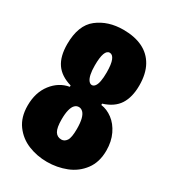

<svg xmlns="http://www.w3.org/2000/svg" viewBox="-170 -761 767 861"><g transform="rotate(30 213.5 -330.5)"><path d="M10 -164Q10 -232 45 -277Q80 -322 132 -331V-338L209 -364L295 -338V-331Q326 -327 354 -306Q382 -285 399.5 -248.5Q417 -212 417 -165Q417 -105 387 -65Q357 -25 310 -6.5Q263 12 211 12Q159 12 113.5 -6.5Q68 -25 39 -64.5Q10 -104 10 -164ZM254 -183Q254 -214 249 -234Q244 -254 234.5 -263.5Q225 -273 213 -273Q201 -273 192 -264Q183 -255 178 -235.5Q173 -216 173 -186Q173 -143 184 -125Q195 -107 217 -107Q233 -107 243.5 -122.5Q254 -138 254 -183ZM243 -469Q243 -512 234.5 -532.5Q226 -553 211 -553Q196 -553 188.5 -532.5Q181 -512 181 -470Q181 -443 185 -424.5Q189 -406 196.5 -396.5Q204 -387 213 -387Q222 -387 229 -396Q236 -405 239.5 -423.5Q243 -442 243 -469ZM132 -329V-338Q77 -354 51.5 -391Q26 -428 26 -491Q26 -589 80 -631Q134 -673 213 -673Q271 -673 312.5 -653Q354 -633 376.5 -592.5Q399 -552 399 -492Q399 -431 374.5 -393Q350 -355 295 -338V-329L209 -293Z"/></g></svg>

Font: Bricolage Grotesque 96pt Condensed ExBd
Style: Regular
Weight: 800
Width: 3
Designer: Mathieu Triay
Foundry: Atelier Triay
Version: Version 1.001;Glyphs 3.2 (3207)